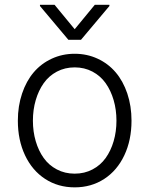

<svg xmlns="http://www.w3.org/2000/svg" viewBox="-20 -780 631 811"><path d="M55.4 -270.2Q55.4 -332 73.2 -384.8Q90.9 -437.5 122.3 -474.4Q153.8 -511.4 198.5 -532.1Q243.3 -552.9 295.5 -552.9Q347.7 -552.9 392.4 -532.1Q437.1 -511.4 468.6 -474.4Q500 -437.5 517.8 -384.8Q535.5 -332 535.5 -270.2Q535.5 -188.2 505.1 -123.9Q474.8 -59.7 420.1 -24.1Q365.4 11.4 295.5 11.4Q225.5 11.4 170.8 -24.1Q116.1 -59.7 85.8 -123.9Q55.4 -188.2 55.4 -270.2ZM220.2 -64.3Q253.9 -46.5 295.5 -46.5Q337 -46.5 370.7 -64.3Q404.5 -82 426.3 -112.6Q448.2 -143.1 460 -183.6Q471.9 -224.1 471.9 -270.2Q471.9 -316.4 460 -357.1Q448.2 -397.7 426.3 -428.6Q404.5 -459.5 370.6 -477.5Q336.6 -495.4 295.5 -495.4Q254.3 -495.4 220.3 -477.5Q186.4 -459.5 164.6 -428.6Q142.8 -397.7 130.9 -357.1Q119 -316.4 119 -270.2Q119 -224.1 130.9 -183.6Q142.8 -143.1 164.6 -112.6Q186.4 -82 220.2 -64.3ZM210.6 -759.6 295.5 -656.6 380.3 -759.6H442.1V-754.6L322.1 -611.9H268.8L148.8 -754.6V-759.6Z"/></svg>

Font: Inter Light BETA
Style: Regular
Weight: 300
Designer: Rasmus Andersson
Foundry: rsms
Version: Version 3.011;git-f93a4a705